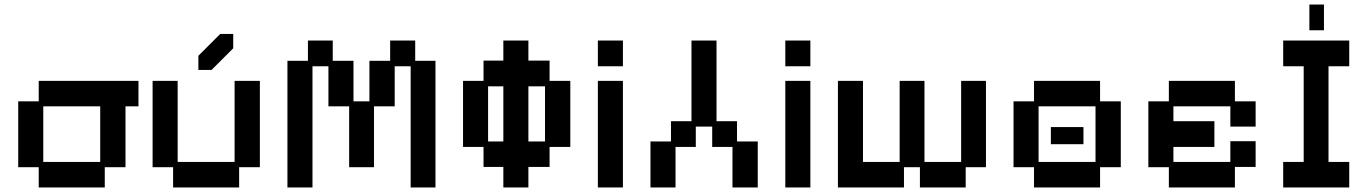

<svg xmlns="http://www.w3.org/2000/svg" viewBox="-20 -811 6005 843"><path d="M150 12V-77H60V-366H150V-456H588V-344H531V-77H440V12ZM170 -100H420V-344H170Z M740 12V-77H650V-456H760V-100H1010V-456H1121V-77H1030V12ZM851 -504V-566L947 -662H1004V-599L909 -504Z M1242 12V-544H1332V-633H1441V-544H1532V-366H1602V-544H1693V-633H1803V-544H1892V12H1783V-520H1713V-344H1622V-77H1513V-344H1422V-520H1352V12Z M2190 12V-78H2103V-166H2013V-456H2103V-545H2190V-633H2300V-545H2393V-456H2484V-166H2393V-78H2300V12ZM2123 -190H2190V-432H2123ZM2300 -190H2373V-432H2300Z M2605 12V-456H2715V12ZM2605 -520V-633H2715V-520Z M2836 12V-190H2926V-279H3016V-633H3126V-279H3216V-190H3307V12H3196V-166H3107V-255H3035V-166H2946V12Z M3428 12V-456H3538V12ZM3428 -520V-633H3538V-520Z M3659 12V-456H3769V-100H3930V-456H4039V-100H4200V-456H4309V-77H4220V12H4019V-77H3949V12Z M4520 12V-77H4430V-366H4520V-456H4810V-366H4901V-77H4810V12ZM4540 -100H4790V-344H4540ZM4594 -178V-253H4737V-178Z M5112 12V-77H5022V-366H5112V-456H5402V-366H5493V-255H5382V-344H5132V-279H5312V-166H5132V-100H5382V-191H5493V-78H5402V12Z M5614 12V-100H5704V-520H5614V-633H5904V-520H5813V-100H5904V12ZM5729 -678V-791H5793V-678Z"/></svg>

Font: Pixelify Sans Medium
Style: Regular
Weight: 500
Designer: Stefie Justprince
Foundry: Typecalism Foundryline
Version: Version 1.000;February 13, 2025;FontCreator 15.0.0.3015 64-b